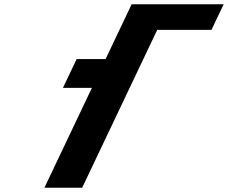

<svg xmlns="http://www.w3.org/2000/svg" viewBox="-20 -880 1068 900"><path d="M540 -740 474.9 -603H339.2L275 -468H410.7L188.2 0H365.2L717 -740H971.3L1028.4 -860H774.1H597.1Z"/></svg>

Font: Hussar
Style: BdSuprExtOblFive
Weight: 700
Foundry: Cannot Into Space Fonts
Version: Version 2.00